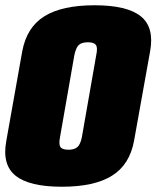

<svg xmlns="http://www.w3.org/2000/svg" viewBox="-33 -701 594 729"><path d="M202 8Q325.5 8 392.5 -34Q459.5 -76 476 -166.5L537 -506.5Q553.5 -597.5 501.5 -639.2Q449.5 -681 326 -681Q202.5 -681 135.5 -639.2Q68.5 -597.5 51.5 -506.5L-9 -166.5Q-26 -76 26 -34Q78 8 202 8ZM227 -132.5Q203.5 -132.5 196.5 -142.8Q189.5 -153 195 -181L249.5 -492.5Q255.5 -520.5 266.5 -530.5Q277.5 -540.5 301 -540.5Q323.5 -540.5 331 -530.5Q338.5 -520.5 332.5 -492.5L278 -181Q272.5 -153 261 -142.8Q249.5 -132.5 227 -132.5Z"/></svg>

Font: Anybody Condensed Black
Style: Italic
Weight: 900
Width: 3
Italic angle: -10°
Version: Version 1.113;gftools[0.9.25]